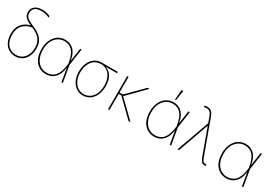

<svg xmlns="http://www.w3.org/2000/svg" viewBox="50 -1742 3927 2735"><g transform="rotate(30 2013.0 -374.5)"><path d="M2.1 -237.2V-240.1Q2.1 -285.9 14 -325.5Q25.9 -365.1 49.4 -396.5Q72.8 -427.9 107.4 -449.9Q142 -471.9 187.5 -482.2V-483.7Q153.8 -497.5 129.4 -513Q105.1 -528.4 89.5 -546Q73.9 -563.6 66.4 -583.8Q58.9 -604 58.9 -627.8Q58.9 -658.7 70.1 -683.2Q81.3 -707.7 102.5 -724.8Q123.6 -741.8 154.1 -750.9Q184.7 -759.9 223 -759.9Q298.7 -759.9 354.4 -730.8V-706.7Q291.2 -737.2 222.3 -737.2Q153.1 -737.2 117.4 -709.2Q81.7 -681.1 81.7 -625.7Q81.7 -604 89.1 -586.5Q96.6 -568.9 114.3 -552.7Q132.1 -536.6 161.4 -521Q190.7 -505.3 234.4 -487.2Q283.4 -467 319.4 -442.1Q355.5 -417.3 379.1 -386.7Q402.7 -356.2 414.1 -319.6Q425.4 -283 425.4 -239.3V-237.2Q425.4 -181.8 410.2 -136.2Q394.9 -90.6 367.2 -58.1Q339.5 -25.6 300.4 -7.8Q261.4 9.9 213.8 9.9Q166.5 9.9 127.5 -8Q88.4 -25.9 60.5 -58.4Q32.7 -90.9 17.4 -136.4Q2.1 -181.8 2.1 -237.2ZM24.9 -240.1V-237.2Q24.9 -186.4 38.4 -145.1Q51.8 -103.7 76.5 -74.2Q101.2 -44.7 136.2 -28.8Q171.2 -12.8 213.8 -12.8Q256.4 -12.8 291.2 -28.9Q326 -45.1 350.7 -74.6Q375.4 -104 389 -145.4Q402.7 -186.8 402.7 -237.2V-239.3Q402.3 -285.2 389.4 -320.1Q376.4 -355.1 353.2 -382.3Q329.9 -409.4 297.2 -430.2Q264.6 -451 225.1 -468Q177.2 -460.9 139.9 -442.3Q102.6 -423.7 77.1 -394.5Q51.5 -365.4 38.2 -326.5Q24.9 -287.6 24.9 -240.1Z M519.5 -417.3Q534.1 -448.9 554.5 -474.1Q574.9 -499.3 600.3 -516.7Q625.7 -534.1 655.5 -543.3Q685.4 -552.6 718.8 -552.6Q768.5 -552.6 805.9 -535.5Q843.4 -518.5 869.5 -488.8Q895.6 -459.2 911.2 -419.4Q926.8 -379.6 933.2 -333.8H935L965.9 -545.5H988.6L949.2 -272.7L995.7 0H973L937.1 -211.6H934.7Q922.6 -126.1 889.2 -77.8Q872.9 -53.3 853.2 -36.4Q833.5 -19.5 811.6 -8.9Q789.8 1.8 766.3 6.6Q742.9 11.4 718.8 11.4Q649.1 11.4 597.3 -24.5Q544 -61.1 517 -122.9Q490.1 -184.7 490.1 -271.3Q490.1 -353 519.5 -417.3ZM512.8 -271.3Q512.8 -194.2 538.4 -135.7Q551.1 -106.5 569.2 -83.5Q587.4 -60.4 610.1 -44.4Q632.8 -28.4 660.2 -19.9Q687.5 -11.4 718.8 -11.4Q765.6 -11.4 807.2 -31.2Q827.8 -41.2 845.7 -58.2Q863.6 -75.3 878.4 -100.7Q893.1 -126.1 903.9 -160.3Q914.8 -194.6 921.2 -238.6L926.5 -275.2L921.9 -302.6Q902.3 -418 852.5 -473.9Q802.6 -529.8 718.8 -529.8Q658.4 -529.8 611.9 -496.8Q563.9 -462.7 538.4 -406.2Q512.8 -349.8 512.8 -271.3Z M1111.2 -259.2Q1111.2 -292.3 1117 -325.1Q1122.9 -358 1134.6 -388Q1146.3 -418 1164.2 -443.9Q1182.2 -469.8 1206.5 -489Q1230.8 -508.2 1261.5 -519Q1292.3 -529.8 1329.9 -529.8H1594.1V-507.1H1410.9Q1449.2 -493.3 1475.5 -468.4Q1501.8 -443.5 1518.1 -411.6Q1534.4 -379.6 1541.5 -342.7Q1548.7 -305.8 1548.7 -267.8V-265.6Q1548.7 -183.9 1521 -121.4Q1507.1 -90.2 1487.6 -65.5Q1468 -40.8 1443.5 -23.8Q1419 -6.7 1390.4 2.3Q1361.9 11.4 1329.9 11.4Q1266 11.4 1216.6 -23.4Q1192.1 -40.8 1172.4 -64.8Q1152.7 -88.8 1139.2 -118.6Q1125.7 -148.4 1118.4 -183.4Q1111.2 -218.4 1111.2 -257.8ZM1133.9 -259.2V-257.8Q1133.9 -187.9 1159.1 -130.3Q1171.9 -102.6 1189.3 -80.4Q1206.7 -58.2 1228.3 -43Q1250 -27.7 1275.6 -19.5Q1301.1 -11.4 1329.9 -11.4Q1388.1 -11.4 1432.2 -43.3Q1477.6 -76 1501.8 -131.2Q1525.9 -186.4 1525.9 -262.8V-264.9Q1525.9 -294.4 1521.1 -323.9Q1516.3 -353.3 1506.2 -380.3Q1496.1 -407.3 1480.5 -430.4Q1464.8 -453.5 1443.4 -470.5Q1421.9 -487.6 1394.4 -497.3Q1366.8 -507.1 1332.7 -507.1Q1298.7 -507.1 1270.6 -497.3Q1242.5 -487.6 1220.3 -470.3Q1198.2 -453.1 1182 -429.7Q1165.8 -406.2 1155 -378.7Q1144.2 -351.2 1139 -320.7Q1133.9 -290.1 1133.9 -259.2Z M1762.8 -545.5V-286.9H1818.9L2075.3 -545.5H2106.5L1833.5 -268.1L2109.4 0H2076.7L1806.1 -263.8L1762.8 -264.2V0H1740.1V-545.5Z M2271.3 -271.3Q2271.3 -353 2300.8 -417.3Q2315.3 -448.9 2335.8 -474.1Q2356.2 -499.3 2381.6 -516.7Q2407 -534.1 2436.8 -543.3Q2466.6 -552.6 2500 -552.6Q2549.7 -552.6 2587.2 -535.5Q2624.6 -518.5 2650.7 -488.8Q2676.8 -459.2 2692.5 -419.4Q2708.1 -379.6 2714.5 -333.8H2716.3L2747.2 -545.5H2769.9L2730.5 -272.7L2777 0H2754.3L2718.4 -211.6H2715.9Q2703.8 -126.1 2670.5 -77.8Q2654.1 -53.3 2634.4 -36.4Q2614.7 -19.5 2592.9 -8.9Q2571 1.8 2547.6 6.6Q2524.1 11.4 2500 11.4Q2430.4 11.4 2378.6 -24.5Q2325.3 -61.1 2298.3 -122.9Q2271.3 -184.7 2271.3 -271.3ZM2294 -271.3Q2294 -194.2 2319.6 -135.7Q2332.4 -106.5 2350.5 -83.5Q2368.6 -60.4 2391.3 -44.4Q2414.1 -28.4 2441.4 -19.9Q2468.8 -11.4 2500 -11.4Q2546.9 -11.4 2588.4 -31.2Q2609 -41.2 2627 -58.2Q2644.9 -75.3 2659.6 -100.7Q2674.4 -126.1 2685.2 -160.3Q2696 -194.6 2702.4 -238.6L2707.7 -275.2L2703.1 -302.6Q2683.6 -418 2633.7 -473.9Q2583.8 -529.8 2500 -529.8Q2439.6 -529.8 2393.1 -496.8Q2345.2 -462.7 2319.6 -406.2Q2294 -349.8 2294 -271.3ZM2510.7 -759.9H2539.1L2513.5 -596.6H2496.4Z M3075.3 -539.4 3041.2 -633.5Q3034.8 -650.9 3027.3 -665.8Q3019.9 -680.8 3009.4 -691.6Q2998.9 -702.4 2984.7 -708.6Q2970.5 -714.8 2950.6 -714.8Q2932.2 -714.8 2909.8 -709.5L2901.3 -730.8Q2925.4 -737.2 2949.6 -737.2Q2974.1 -737.2 2991.8 -730.1Q3009.6 -723 3022.7 -710.2Q3035.9 -697.4 3045.3 -679.7Q3054.7 -661.9 3062.5 -640.6L3255.7 -110.8Q3265.6 -83.1 3274 -64.8Q3282.3 -46.5 3289.4 -36.6Q3303.3 -17 3321.7 -17Q3333.1 -17 3343.8 -20.6L3353 1.4Q3340.2 5.7 3324.6 5.7Q3296.2 5.7 3277.7 -14.9Q3268.5 -25.2 3258.7 -44Q3248.9 -62.9 3238.6 -90.9L3089.1 -500.7H3085.2L2907 0H2882.8Z M3488.3 -417.3Q3502.8 -448.9 3523.3 -474.1Q3543.7 -499.3 3569.1 -516.7Q3594.5 -534.1 3624.3 -543.3Q3654.1 -552.6 3687.5 -552.6Q3737.2 -552.6 3774.7 -535.5Q3812.1 -518.5 3838.2 -488.8Q3864.3 -459.2 3880 -419.4Q3895.6 -379.6 3902 -333.8H3903.8L3934.7 -545.5H3957.4L3918 -272.7L3964.5 0H3941.8L3905.9 -211.6H3903.4Q3891.3 -126.1 3858 -77.8Q3841.6 -53.3 3821.9 -36.4Q3802.2 -19.5 3780.4 -8.9Q3758.5 1.8 3735.1 6.6Q3711.6 11.4 3687.5 11.4Q3617.9 11.4 3566.1 -24.5Q3512.8 -61.1 3485.8 -122.9Q3458.8 -184.7 3458.8 -271.3Q3458.8 -353 3488.3 -417.3ZM3481.5 -271.3Q3481.5 -194.2 3507.1 -135.7Q3519.9 -106.5 3538 -83.5Q3556.1 -60.4 3578.8 -44.4Q3601.6 -28.4 3628.9 -19.9Q3656.2 -11.4 3687.5 -11.4Q3734.4 -11.4 3775.9 -31.2Q3796.5 -41.2 3814.5 -58.2Q3832.4 -75.3 3847.1 -100.7Q3861.9 -126.1 3872.7 -160.3Q3883.5 -194.6 3889.9 -238.6L3895.2 -275.2L3890.6 -302.6Q3871.1 -418 3821.2 -473.9Q3771.3 -529.8 3687.5 -529.8Q3627.1 -529.8 3580.6 -496.8Q3532.7 -462.7 3507.1 -406.2Q3481.5 -349.8 3481.5 -271.3Z"/></g></svg>

Font: Inter P Thin
Style: Regular
Weight: 100
Designer: Rasmus Andersson
Foundry: rsms
Version: Version 3.018;git-588b23468